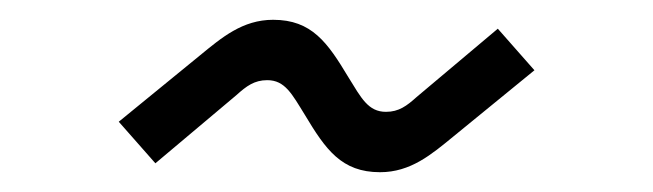

<svg xmlns="http://www.w3.org/2000/svg" viewBox="-20 -447 660 194"><path d="M137 -282 219 -351C229 -360 237 -366 250 -366C268 -366 275 -352 288 -331C309 -296 325 -273 364 -273C395 -273 416 -291 438 -309L520 -376L483 -418L401 -349C391 -340 383 -334 370 -334C352 -334 345 -348 332 -369C311 -404 295 -427 256 -427C225 -427 204 -409 182 -391L100 -324Z"/></svg>

Font: Meta Space Light
Style: Regular
Weight: 300
Designer: Meta Pool / Florian Karsten
Foundry: Meta Pool / Florian Karsten
Version: Version 2.000;Glyphs 3.1.1 (3137)